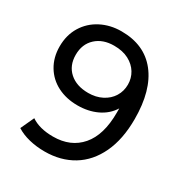

<svg xmlns="http://www.w3.org/2000/svg" viewBox="-168 -832 913 964"><g transform="rotate(30 289.0 -350.0)"><path d="M465 -617C417 -677.7 348.7 -708 260 -708C216.7 -708 177.3 -698.8 142 -680.5C106.7 -662.2 78.8 -636.3 58.5 -603C38.2 -569.7 28 -531 28 -487C28 -445 37.7 -407.8 57 -375.5C76.3 -343.2 103 -318.3 137 -301C171 -283.7 209.7 -275 253 -275C294.3 -275 331.7 -282.8 365 -298.5C398.3 -314.2 424.3 -337 443 -367V-342C443 -256 423.7 -190.5 385 -145.5C346.3 -100.5 293 -78 225 -78C172.3 -78 130 -89 98 -111L62 -33C82.7 -19.7 107.2 -9.5 135.5 -2.5C163.8 4.5 194 8 226 8C288 8 342.3 -6.2 389 -34.5C435.7 -62.8 472 -104.5 498 -159.5C524 -214.5 537 -281 537 -359C537 -470.3 513 -556.3 465 -617ZM348 -374C324.7 -362 298.3 -356 269 -356C223 -356 186.5 -368.2 159.5 -392.5C132.5 -416.8 119 -449.7 119 -491C119 -532.3 132.3 -565.3 159 -590C185.7 -614.7 220.7 -627 264 -627C297.3 -627 325.7 -620.8 349 -608.5C372.3 -596.2 390.2 -579.8 402.5 -559.5C414.8 -539.2 421 -516.7 421 -492C421 -466.7 414.7 -443.7 402 -423C389.3 -402.3 371.3 -386 348 -374Z"/></g></svg>

Font: Rookery
Style: Regular
Weight: 400
Designer: Ryan Kimball / Julieta Ulanovsky
Foundry: Motorola Mobility LLC.
Version: Version 1.0